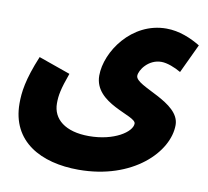

<svg xmlns="http://www.w3.org/2000/svg" viewBox="-81 -591 987 912"><g transform="rotate(10 413.0 -135.5)"><path d="M24 -31C24 153 173 231 354 231C616 231 772 72 772 -58C772 -170 552 -205 552 -257C552 -284 591 -342 654 -342C682 -342 720 -327 749 -310L815 -450C770 -477 713 -502 650 -502C483 -502 374 -342 374 -227C374 -90 579 -71 579 -31C579 9 497 65 375 65C261 65 199 14 199 -62C199 -101 205 -132 233 -210L80 -264C31 -146 24 -84 24 -31Z"/></g></svg>

Font: Noto Sans Arabic UI SmCn Bk
Style: Regular
Weight: 900
Width: 4
Designer: Monotype Design Team, Nadine Chahine and Nizar Qandah
Foundry: Monotype Imaging Inc.
Version: Version 2.010